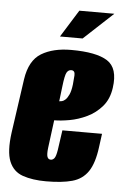

<svg xmlns="http://www.w3.org/2000/svg" viewBox="-50 -693 485 743"><g transform="rotate(5 192.5 -321.5)"><path d="M157 13Q104 13 66.5 0Q29 -13 13.5 -51Q-2 -89 8 -163L38 -373Q49 -447 94.5 -474.5Q140 -502 210 -502Q308 -502 351 -474.5Q394 -447 383 -370Q377 -326 352.5 -297.5Q328 -269 294.5 -253Q261 -237 227 -231Q193 -225 168 -225L154 -117Q151 -92 154.5 -82Q158 -72 168 -72Q176 -72 182 -79.5Q188 -87 192 -112L203 -189H357L350 -137Q342 -74 320 -41.5Q298 -9 258.5 2Q219 13 157 13ZM181 -300Q185 -300 191.5 -301.5Q198 -303 205 -309.5Q212 -316 218.5 -330Q225 -344 228 -369Q230 -386 231 -405Q232 -424 217 -424Q206 -424 199.5 -413Q193 -402 188 -358ZM162 -550 228 -656H364L250 -550Z"/></g></svg>

Font: Alumni Sans Black
Style: Italic
Weight: 900
Italic angle: -8°
Version: Version 1.016